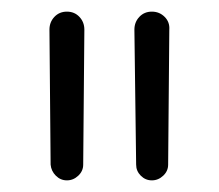

<svg xmlns="http://www.w3.org/2000/svg" viewBox="-20 -788 376 330"><path d="M95 -478Q84 -478 76 -486Q68 -494 67 -505L65 -737Q65 -750 73.5 -759Q82 -768 95 -768Q108 -768 116.5 -759Q125 -750 125 -737L123 -505Q123 -494 114.5 -486Q106 -478 95 -478ZM241 -478Q230 -478 222 -486Q214 -494 214 -505L211 -737Q211 -750 219.5 -759Q228 -768 241 -768Q254 -768 263 -759Q272 -750 271 -737L269 -505Q269 -494 260.5 -486Q252 -478 241 -478Z"/></svg>

Font: Shin Retro Maru Gothic Regular
Style: Regular
Weight: 400
Designer: Iose
Foundry: Typographish
Version: Version 1.002